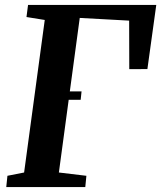

<svg xmlns="http://www.w3.org/2000/svg" viewBox="-20 -763 657 783"><path d="M133.7 -355.9 138 -390.4H312.6L309 -355.9ZM5.5 0 10.3 -46.1 78.3 -59.5 162.5 -681.6 88 -693.6 94.4 -743H617.3L581.1 -481.3L507.2 -481L506.7 -678.9L305.2 -689.9L220.1 -59.5L332.3 -46.1L327.8 0Z"/></svg>

Font: Merriweather 7pt Light
Style: Italic
Weight: 300
Italic angle: -7.8°
Designer: Eben Sorkin
Foundry: Eben Sorkin
Version: Version 2.200;gftools[0.9.31]